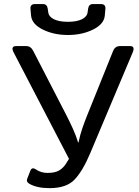

<svg xmlns="http://www.w3.org/2000/svg" viewBox="-20 -932 697 966"><path d="M48.8 -668Q32.2 -700.2 62 -700.2H111.8Q134.8 -700.2 147 -676.3L315.4 -349.6Q330.6 -319.8 346.4 -285.2Q362.3 -250.5 373 -215.3H375Q382.8 -253.4 394.8 -288.1Q406.7 -322.8 420.9 -357.4L549.3 -676.3Q559.1 -700.2 584.5 -700.2H634.3Q661.1 -700.2 647.5 -668L434.1 -161.6Q397 -73.2 356 -29.3Q314.9 14.6 229.5 14.6Q166 14.6 127.9 -7.3Q110.8 -17.1 116.7 -32.2L132.8 -73.2Q140.6 -92.8 159.7 -80.1Q186.5 -62 218.3 -62Q257.8 -62 278.6 -75Q299.3 -87.9 312.5 -109.4L327.1 -132.8ZM133.3 -888.2Q131.3 -911.6 156.7 -911.6H196.3Q216.8 -911.6 220.2 -888.2L222.7 -870.6Q225.6 -847.7 251.7 -835Q277.8 -822.3 321.8 -822.3Q365.7 -822.3 391.8 -835Q418 -847.7 420.9 -870.6L423.3 -888.2Q426.8 -911.6 447.3 -911.6H486.8Q512.2 -911.6 510.3 -888.2L507.3 -854Q503.4 -810.5 448 -783.2Q392.6 -755.9 321.8 -755.9Q251 -755.9 195.6 -783.2Q140.1 -810.5 136.2 -854Z"/></svg>

Font: Istok Web
Style: Regular
Weight: 400
Designer: Andrey V. Panov
Foundry: Andrey V. Panov
Version: Version 1.0.2g